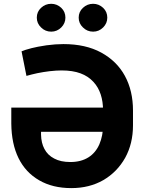

<svg xmlns="http://www.w3.org/2000/svg" viewBox="-20 -966 748 996"><path d="M309.1 -737.3Q424.3 -737.3 504.9 -693.4Q586.4 -648.9 627.9 -572.3Q669.9 -495.1 669.9 -392.6V-315.9Q669.9 -221.2 629.4 -147.5Q587.9 -73.7 516.1 -31.7Q443.8 9.8 350.1 9.8Q252.9 9.8 183.1 -30.8Q112.8 -71.3 76.2 -145.5Q39.6 -219.7 38.6 -325.2V-407.7H556.2V-282.2H192.9V-267.6Q193.8 -224.1 210.4 -193.4Q227.1 -161.1 261.2 -143.6Q294.4 -125.5 345.2 -125.5Q400.4 -125.5 439 -149.9Q476.1 -173.3 495.6 -217.8Q514.6 -262.7 514.6 -315.9V-392.6Q514.6 -439 502.4 -476.1Q490.2 -513.7 464.4 -541.5Q437.5 -570.8 397.9 -585.4Q357.4 -600.6 299.3 -600.6Q272 -600.6 237.8 -596.7Q205.1 -592.8 173.8 -586.4Q144.5 -580.1 117.2 -572.3L91.8 -699.7Q107.9 -707 144 -716.3Q171.9 -723.6 221.2 -731Q268.1 -737.3 309.1 -737.3ZM245.6 -801.8Q214.8 -801.8 192.9 -823.7Q170.9 -844.7 170.9 -874.5Q170.9 -904.8 192.9 -925.3Q215.3 -946.3 245.6 -946.3Q275.4 -946.3 297.9 -925.3Q319.3 -904.8 319.3 -874.5Q319.3 -845.2 297.9 -823.7Q275.9 -801.8 245.6 -801.8ZM462.9 -801.8Q432.1 -801.8 410.2 -823.7Q388.2 -844.7 388.2 -874.5Q388.2 -904.8 410.2 -925.3Q432.6 -946.3 462.9 -946.3Q492.7 -946.3 515.1 -925.3Q536.6 -904.8 536.6 -874.5Q536.6 -845.2 515.1 -823.7Q493.2 -801.8 462.9 -801.8Z"/></svg>

Font: My Font
Style: Bold
Weight: 500
Designer: Rasmus Andersson
Foundry: rsms
Version: Version 0.001